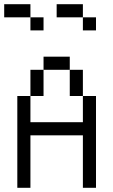

<svg xmlns="http://www.w3.org/2000/svg" viewBox="-20 -895 540 915"><path d="M187.5 -750V-812.5H125V-750ZM437.5 -750V-812.5H375V-750ZM62.5 -437.5V0H125Q125 0 125 -250H375Q375 -250 375 0H437.5V-437.5H375Q375 -437.5 375 -312.5H125Q125 -312.5 125 -437.5ZM125 -437.5H187.5Q187.5 -437.5 187.5 -562.5H125Q125 -562.5 125 -437.5ZM375 -437.5Q375 -437.5 375 -562.5H312.5Q312.5 -562.5 312.5 -437.5ZM187.5 -562.5H312.5V-625H187.5ZM125 -812.5V-875H0V-812.5ZM375 -812.5V-875H250V-812.5Z"/></svg>

Font: CalcUnifontExMono
Style: Regular
Weight: 500
Version: Version 15.0.06